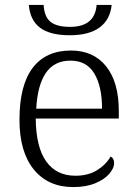

<svg xmlns="http://www.w3.org/2000/svg" viewBox="-20 -749 554 779"><path d="M59 -263Q59 -403 112.5 -473.5Q166 -544 268 -544Q359 -544 410.5 -480Q462 -416 462 -299V-268H125Q126 -152 167.5 -94Q209 -36 286 -36Q337 -36 373 -58Q409 -80 429 -114Q443 -107 443 -87Q443 -67 423.5 -44Q404 -21 366.5 -5.5Q329 10 277 10Q175 10 117 -61.5Q59 -133 59 -263ZM394 -308Q394 -399 362.5 -451Q331 -503 266 -503Q200 -503 166 -453Q132 -403 127 -308ZM97 -729H157Q160 -680 185.5 -660Q211 -640 264 -640Q365 -640 372 -729H433Q427 -669 384 -637.5Q341 -606 263 -606Q183 -606 142.5 -636.5Q102 -667 97 -729Z"/></svg>

Font: Noto Serif Light
Style: Regular
Weight: 300
Designer: Monotype Design Team
Foundry: Monotype Imaging Inc.
Version: Version 1.001